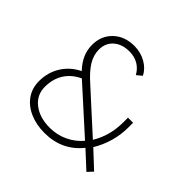

<svg xmlns="http://www.w3.org/2000/svg" viewBox="-157 -805 986 986"><g transform="rotate(45 335.5 -312.5)"><path d="M75 -160Q75 -223 106.5 -273.5Q138 -324 194 -351Q164 -383 150 -415.5Q136 -448 136 -484Q136 -550 180 -592Q224 -634 294 -634Q340 -634 378 -612.5Q416 -591 433 -556L405 -533Q388 -564 360 -580Q332 -596 296 -596Q243 -596 210.5 -567.5Q178 -539 178 -492Q178 -452 200.5 -415Q223 -378 273 -334L484 -142Q531 -219 531 -317V-350H568V-315Q568 -263 553.5 -212Q539 -161 512 -117L604 -31L577 -2L486 -86Q410 9 283 9Q223 9 175.5 -12Q128 -33 101.5 -71Q75 -109 75 -160ZM459 -110 221 -325Q171 -302 144 -260Q117 -218 117 -160Q117 -101 163.5 -65Q210 -29 283 -29Q336 -29 381.5 -50.5Q427 -72 459 -110Z"/></g></svg>

Font: Bellota Text Light
Style: Regular
Weight: 300
Designer: Kemie Guaida
Foundry: Kemie Guaida
Version: Version 4.001